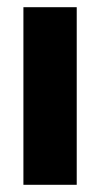

<svg xmlns="http://www.w3.org/2000/svg" viewBox="-20 -513 278 533"><path d="M193 0H45V-493H193Z"/></svg>

Font: exo2condensed_b
Style: Bold
Weight: 700
Width: 3
Designer: Natanael Gama
Version: Version 1.001;PS 001.001;hotconv 1.0.70;makeotf.lib2.5.58329